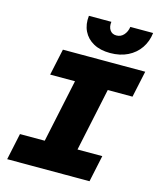

<svg xmlns="http://www.w3.org/2000/svg" viewBox="-133 -1021 927 1115"><g transform="rotate(15 330.5 -463.5)"><path d="M167 0 315 -698H512L364 0ZM166 -698H661L627 -539H132ZM52 -160H547L513 0H18ZM435 -750Q376 -750 335 -772.5Q294 -795 274.5 -835Q255 -875 261 -927H396Q392 -897 405 -877.5Q418 -858 444 -858Q471 -858 488.5 -878Q506 -898 510 -927H647Q641 -875 613.5 -835Q586 -795 540.5 -772.5Q495 -750 435 -750Z"/></g></svg>

Font: Azeret Mono Thin ExtraBold
Style: Italic
Weight: 800
Italic angle: -12°
Version: Version 1.002